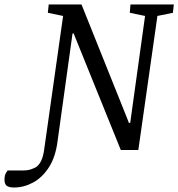

<svg xmlns="http://www.w3.org/2000/svg" viewBox="-110 -668 794 855"><path d="M-48 167Q-68 167 -79 160Q-90 153 -90 132Q-90 113 -83.5 102.5Q-77 92 -76 91H-7Q14 91 28 86Q42 81 51 76Q65 66 74 46.5Q83 27 87 -4L171 -597L103 -611L107 -648H253L451 -154L464 -121H470L474 -151L536 -597L468 -611L471 -648H664L660 -611L591 -597L506 0H428L226 -499L218 -519H213L146 -37Q137 32 107.5 77.5Q78 123 37 145Q-4 167 -48 167Z"/></svg>

Font: Faustina
Style: Italic
Weight: 400
Italic angle: -8°
Designer: Alfonso Garcia
Foundry: http://www.omnibus-type.com
Version: Version 1.200